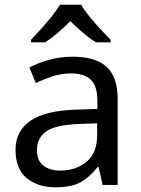

<svg xmlns="http://www.w3.org/2000/svg" viewBox="-20 -786 601 816"><path d="M288 -545Q386 -545 433 -502Q480 -459 480 -365V0H416L399 -76H395Q360 -32 321.5 -11Q283 10 215 10Q142 10 94 -28.5Q46 -67 46 -149Q46 -229 109 -272.5Q172 -316 303 -320L394 -323V-355Q394 -422 365 -448Q336 -474 283 -474Q241 -474 203 -461.5Q165 -449 132 -433L105 -499Q140 -518 188 -531.5Q236 -545 288 -545ZM314 -259Q214 -255 175.5 -227Q137 -199 137 -148Q137 -103 164.5 -82Q192 -61 235 -61Q303 -61 348 -98.5Q393 -136 393 -214V-262ZM325 -766Q337 -744 359.5 -716.5Q382 -689 406.5 -662.5Q431 -636 450 -617V-606H388Q362 -622 334 -645.5Q306 -669 279 -696Q252 -669 225 -646Q198 -623 172 -606H112V-617Q131 -637 154.5 -663Q178 -689 200 -716.5Q222 -744 235 -766Z"/></svg>

Font: Noto Sans Pau Cin Hau
Style: Regular
Weight: 400
Designer: Monotype Design Team
Foundry: Monotype Imaging Inc.
Version: Version 2.002; ttfautohint (v1.8.4.7-5d5b)